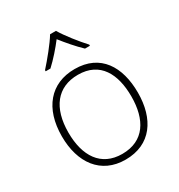

<svg xmlns="http://www.w3.org/2000/svg" viewBox="-182 -885 945 1015"><g transform="rotate(-30 290.5 -377.0)"><path d="M310 -764H274C249 -722 193 -654 156 -613V-606H185C222 -640 262 -686 291 -724C321 -686 360 -640 396 -606H426V-613C389 -653 334 -722 310 -764ZM522 -265C522 -423 451 -540 294 -540C146 -540 58 -435 58 -265C58 -104 139 10 289 10C445 10 522 -105 522 -265ZM98 -265C98 -415 167 -505 294 -505C429 -505 482 -401 482 -265C482 -124 423 -25 289 -25C160 -25 98 -122 98 -265Z"/></g></svg>

Font: Noto Sans Ethiopic ExtraLight
Style: Regular
Weight: 200
Designer: Monotype Design Team
Foundry: Monotype Imaging Inc.
Version: Version 2.102